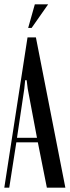

<svg xmlns="http://www.w3.org/2000/svg" viewBox="-22 -873 324 893"><path d="M106 -699H145L282 0H196L154 -211H54L21 0H-2ZM91 -460 57 -232H150L107 -460L102 -500H95ZM109 -743 140 -853H202L125 -743Z"/></svg>

Font: Moniqa SemBd Narrow Heading
Style: Regular
Weight: 600
Width: 4
Designer: Rajesh Rajput
Foundry: Rajesh Rajput
Version: Version 1.000